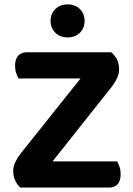

<svg xmlns="http://www.w3.org/2000/svg" viewBox="-20 -844 599 864"><path d="M75.6 -156.6 436.5 -608.7H480.4Q515.9 -579.5 515.9 -532.4Q515.9 -511.1 506.4 -491.2Q496.9 -471.3 481.7 -452L123.1 0H71.6Q57.7 -11.6 48.6 -30.9Q39.4 -50.1 39.4 -74.3Q39.4 -95.6 49.9 -116.6Q60.3 -137.7 75.6 -156.6ZM92 0 153.7 -117.8H506.9Q512.9 -108.2 517.9 -93.4Q522.9 -78.7 522.9 -60.4Q522.9 -29.9 509.1 -14.9Q495.3 0 471.4 0ZM452.8 -608.7 403.9 -490.8H63.7Q58.1 -500.4 52.9 -515.1Q47.8 -529.7 47.8 -547.6Q47.8 -578.4 61.9 -593.6Q76 -608.7 100.2 -608.7ZM360.7 -749.8Q360.7 -717.9 339.7 -696.8Q318.6 -675.7 284 -675.7Q250.4 -675.7 229 -696.8Q207.6 -717.9 207.6 -749.8Q207.6 -782 228.9 -803.1Q250.3 -824.2 283.8 -824.2Q318.9 -824.2 339.8 -803.1Q360.7 -782 360.7 -749.8Z"/></svg>

Font: Baloo Tammudu 2
Style: Regular
Weight: 400
Designer: Maithili Shingre, Omkar Shende and Ek Type
Foundry: Ek Type
Version: Version 1.700